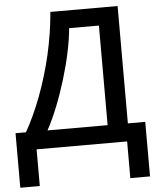

<svg xmlns="http://www.w3.org/2000/svg" viewBox="-60 -765 833 1010"><g transform="rotate(-5 356.5 -260.0)"><path d="M244.1 -713.9C237.8 -638.7 226.1 -564 209 -489.3C174.3 -339.8 121.1 -200.2 61 -94.2H5.9V193.8H108.9V0H586.9V193.8H690.9V-94.2H599.1V-713.9ZM492.2 -620.1V-94.2H174.8C252 -235.8 322.3 -469.7 335 -620.1Z"/></g></svg>

Font: Noto Reveo Sans
Style: Regular
Weight: 500
Designer: Monotype Design Team
Foundry: Monotype Imaging Inc.
Version: Version 2.007